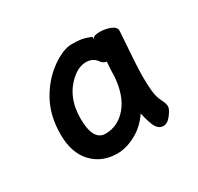

<svg xmlns="http://www.w3.org/2000/svg" viewBox="-76 -837 472 457"><g transform="rotate(-30 160.0 -608.0)"><path d="M130 -468Q88 -468 61.5 -496Q35 -524 35 -575Q35 -626 56 -664Q77 -702 109 -725Q141 -748 165.5 -748Q190 -748 203 -743.5Q216 -739 217 -738V-731Q219 -740 236 -740Q253 -740 266.5 -734.5Q280 -729 280 -719V-718Q273 -623 273 -597.5Q273 -572 275 -555Q277 -538 283.5 -525.5Q290 -513 290 -505.5Q290 -498 279.5 -484Q269 -470 257.5 -470Q246 -470 239 -481Q232 -492 225 -523Q208 -497 181.5 -482.5Q155 -468 130 -468ZM215 -630Q215 -650 217 -670Q208 -672 204 -677Q193 -694 173.5 -694Q154 -694 136 -679Q95 -645 95 -584Q95 -523 129 -523Q163 -523 187 -551Q211 -579 215 -630Z"/></g></svg>

Font: LXGW WenKai TC
Style: Regular
Weight: 400
Designer: LXGW / Fontworks Inc.
Foundry: LXGW / Fontworks Inc.
Version: Version 1.330